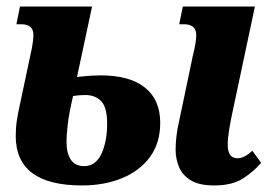

<svg xmlns="http://www.w3.org/2000/svg" viewBox="-20 -556 828 586"><path d="M634 10Q588 10 562.5 -5.5Q537 -21 526.5 -46Q516 -71 516 -99Q516 -119 518.5 -140Q521 -161 526 -183L569 -388Q574 -407 576.5 -423Q579 -439 579 -449Q579 -482 541 -482H527L538 -536H758L689 -211Q683 -183 679 -158Q675 -133 675 -114Q675 -73 705 -73Q726 -73 750 -96L777 -59Q755 -33 722 -11.5Q689 10 634 10ZM230 10Q28 10 28 -141Q28 -166 31.5 -189Q35 -212 41 -238L73 -389Q77 -406 79.5 -422.5Q82 -439 82 -449Q82 -482 45 -482H30L41 -536H261L215 -321Q241 -324 258.5 -325Q276 -326 287 -326Q375 -326 422 -289Q469 -252 469 -181Q469 -119 437.5 -76.5Q406 -34 352 -12Q298 10 230 10ZM237 -49Q272 -49 289.5 -86.5Q307 -124 307 -179Q307 -228 289 -247Q271 -266 240 -266Q223 -266 203 -263Q190 -207 186.5 -174.5Q183 -142 183 -124Q183 -89 196 -69Q209 -49 237 -49Z"/></svg>

Font: Noto Serif Condensed ExtraBold
Style: Italic
Weight: 800
Width: 3
Italic angle: -12°
Designer: Monotype Design Team
Foundry: Monotype Imaging Inc.
Version: Version 2.014; ttfautohint (v1.8.4.7-5d5b)